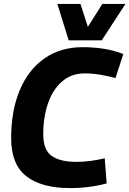

<svg xmlns="http://www.w3.org/2000/svg" viewBox="-20 -951 661 981"><path d="M339 10Q191 10 114 -51Q37 -112 37 -244Q37 -386 81 -490.5Q125 -595 207 -652.5Q289 -710 402 -710Q457 -710 509 -702Q561 -694 610 -675L570 -552Q535 -562 494 -569Q453 -576 412 -576Q345 -576 297.5 -535Q250 -494 225.5 -423.5Q201 -353 201 -265Q201 -185 244 -154.5Q287 -124 369 -124Q408 -124 444 -129Q480 -134 515 -142L525 -14Q437 10 339 10ZM621 -931 500 -745H331L273 -931H391L429 -814L503 -931Z"/></svg>

Font: Georama
Style: Bold Italic
Weight: 700
Italic angle: -9°
Designer: Jean-Baptiste Levee
Foundry: Production Type
Version: Version 1.000